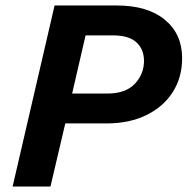

<svg xmlns="http://www.w3.org/2000/svg" viewBox="-20 -680 684 700"><path d="M26 0 179 -660H406Q518 -660 581 -608Q644 -556 644 -468Q644 -398 610 -344.5Q576 -291 514 -260.5Q452 -230 368 -230H218L164 0ZM392 -551H292L243 -339H372Q438 -339 471.5 -374.5Q505 -410 505 -458Q505 -500 477.5 -525.5Q450 -551 392 -551Z"/></svg>

Font: Work Sans SemiBold
Style: Italic
Weight: 600
Italic angle: -13°
Designer: Wei Huang
Foundry: Wei Huang
Version: Version 2.012; ttfautohint (v1.8.3)